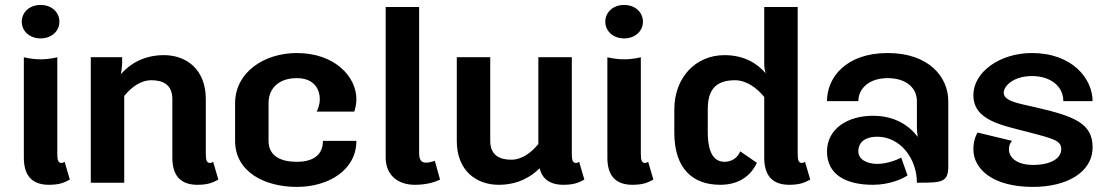

<svg xmlns="http://www.w3.org/2000/svg" viewBox="-20 -728 4423 765"><path d="M216.7 -641.7C216.7 -678.3 186.7 -708.3 141.7 -708.3C96.7 -708.3 66.7 -678.3 66.7 -641.7C66.7 -605 96.7 -575 141.7 -575C186.7 -575 216.7 -605 216.7 -641.7ZM208.3 -116.7V-500C208.3 -500 180 -491.7 141.7 -491.7C103.3 -491.7 75 -500 75 -500V-100C75 -35 101.7 8.3 175 8.3C222.5 8.3 240 -3.3 258.3 -12.5L237.5 -83.3C237.5 -83.3 228.3 -76.7 220.8 -79.2C211.7 -82.5 208.3 -90 208.3 -116.7Z M475 0V-345.8C502.5 -379.2 539.2 -408.3 583.3 -408.3C625.8 -408.3 666.7 -393.3 666.7 -333.3V-100C666.7 -35 693.3 8.3 766.7 8.3C814.2 8.3 831.7 -3.3 850 -12.5L829.2 -83.3C829.2 -83.3 820 -76.7 812.5 -79.2C803.3 -82.5 800 -90 800 -116.7V-333.3C800 -453.3 720.8 -508.3 633.3 -508.3C549.2 -508.3 494.2 -470 461.7 -432.5C464.2 -444.2 465.8 -458.3 466.7 -475V-500H341.7V0Z M1162.5 -516.7C1032.5 -516.7 916.7 -440 916.7 -316.7V-166.7C916.7 -43.3 1034.2 16.7 1162.5 16.7C1290.8 16.7 1400 -51.7 1400 -166.7H1266.7C1266.7 -109.2 1225.8 -83.3 1162.5 -83.3C1099.2 -83.3 1050 -105.8 1050 -166.7V-316.7C1050 -380 1095 -416.7 1162.5 -416.7C1234.2 -416.7 1254.2 -369.2 1254.2 -333.3C1254.2 -310 1246.7 -293.3 1241.7 -283.3H1391.7C1395.8 -296.7 1400 -313.3 1400 -333.3C1400 -420.8 1315.8 -516.7 1162.5 -516.7Z M1733.3 -12.5 1712.5 -87.5C1712.5 -87.5 1695 -80 1677.5 -80C1663.3 -80 1650 -85.8 1650 -116.7V-700H1516.7V-100C1516.7 -35 1560 8.3 1633.3 8.3C1680.8 8.3 1715 -3.3 1733.3 -12.5Z M2125 -500V-154.2C2097.5 -120.8 2060.8 -91.7 2016.7 -91.7C1974.2 -91.7 1933.3 -106.7 1933.3 -166.7V-500H1800V-166.7C1800 -46.7 1879.2 8.3 1966.7 8.3C2044.2 8.3 2096.7 -24.2 2130 -57.5C2140 -16.7 2169.2 8.3 2225 8.3C2272.5 8.3 2290 -3.3 2308.3 -12.5L2287.5 -83.3C2287.5 -83.3 2278.3 -76.7 2270.8 -79.2C2261.7 -82.5 2258.3 -90 2258.3 -116.7V-500Z M2541.7 -641.7C2541.7 -678.3 2511.7 -708.3 2466.7 -708.3C2421.7 -708.3 2391.7 -678.3 2391.7 -641.7C2391.7 -605 2421.7 -575 2466.7 -575C2511.7 -575 2541.7 -605 2541.7 -641.7ZM2533.3 -116.7V-500C2533.3 -500 2505 -491.7 2466.7 -491.7C2428.3 -491.7 2400 -500 2400 -500V-100C2400 -35 2426.7 8.3 2500 8.3C2547.5 8.3 2565 -3.3 2583.3 -12.5L2562.5 -83.3C2562.5 -83.3 2553.3 -76.7 2545.8 -79.2C2536.7 -82.5 2533.3 -90 2533.3 -116.7Z M3158.3 -116.7V-700H3025V-475C3025 -459.2 3027.5 -445.8 3030.8 -435.8C3000 -471.7 2949.2 -508.3 2866.7 -508.3C2750.8 -508.3 2666.7 -418.3 2666.7 -291.7V-200C2666.7 -55.8 2740 8.3 2850 8.3C2939.2 8.3 2979.2 -43.3 2995.8 -79.2L2929.2 -125C2920.8 -102.5 2898.3 -83.3 2866.7 -83.3C2810.8 -83.3 2800 -147.5 2800 -200V-291.7C2800 -360.8 2823.3 -408.3 2908.3 -408.3C2954.2 -408.3 2995.8 -377.5 3025 -341.7V-100C3025 -35 3051.7 8.3 3125 8.3C3172.5 8.3 3190 -3.3 3208.3 -12.5L3187.5 -83.3C3187.5 -83.3 3178.3 -76.7 3170.8 -79.2C3161.7 -82.5 3158.3 -90 3158.3 -116.7Z M3636.7 -182.5C3602.5 -227.5 3545.8 -266.7 3458.3 -266.7C3356.7 -266.7 3275.8 -215 3275 -125C3275 -31.7 3350.8 8.3 3458.3 8.3C3524.2 8.3 3577.5 -15.8 3595.8 -29.2L3570.8 -100C3553.3 -90.8 3514.2 -75 3475 -75C3435.8 -75 3400 -91.7 3400 -125C3400 -164.2 3430.8 -183.3 3475 -183.3C3568.3 -183.3 3633.3 -95 3633.3 0H3641.7C3735 0 3758.3 -2.5 3758.3 -66.7V-325C3758.3 -420.8 3681.7 -516.7 3516.7 -516.7C3351.7 -516.7 3275 -420 3275 -325H3400C3400 -375 3442.5 -416.7 3516.7 -416.7C3590.8 -416.7 3633.3 -377.5 3633.3 -325V-216.7C3633.3 -206.7 3635 -194.2 3636.7 -182.5Z M4091.7 -516.7C3962.5 -516.7 3858.3 -440 3858.3 -349.2C3858.3 -246.7 3973.3 -229.2 4083.3 -200C4182.5 -174.2 4208.3 -166.7 4208.3 -133.3C4208.3 -97.5 4167.5 -70.8 4095.8 -70.8C4039.2 -70.8 4000 -95 4000 -133.3C4000 -155.8 4012.5 -166.7 4012.5 -166.7L3875 -200C3875 -200 3858.3 -175.8 3858.3 -133.3C3858.3 -55.8 3933.3 16.7 4095.8 16.7C4227.5 16.7 4333.3 -39.2 4333.3 -141.7C4333.3 -237.5 4258.3 -265 4108.3 -300C4045 -315 3979.2 -323.3 3979.2 -358.3C3979.2 -386.7 4020 -425 4091.7 -425C4165.8 -425 4216.7 -384.2 4216.7 -325H4333.3C4333.3 -414.2 4252.5 -516.7 4091.7 -516.7Z"/></svg>

Font: BoonHome
Style: Bold
Weight: 700
Designer: Sungsit Sawaiwan
Foundry: Sungsit Sawaiwan
Version: Version 0.2